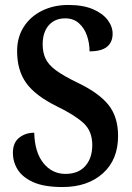

<svg xmlns="http://www.w3.org/2000/svg" viewBox="-20 -744 532 774"><path d="M232 10Q158 10 114.5 -9.5Q71 -29 51.5 -60Q32 -91 32 -128Q32 -169 57.5 -189Q83 -209 118 -209Q120 -130 155 -86.5Q190 -43 244 -43Q296 -43 324 -75Q352 -107 352 -159Q352 -216 316 -248.5Q280 -281 208 -316Q123 -358 86 -409Q49 -460 49 -538Q49 -594 76 -636Q103 -678 150 -701Q197 -724 255 -724Q315 -724 354.5 -707Q394 -690 414 -663.5Q434 -637 434 -608Q434 -574 411.5 -555.5Q389 -537 341 -537Q341 -570 330.5 -600.5Q320 -631 298 -650.5Q276 -670 243 -670Q201 -670 176.5 -642Q152 -614 152 -565Q152 -533 163.5 -508Q175 -483 205.5 -460.5Q236 -438 292 -411Q378 -370 417 -321.5Q456 -273 456 -196Q456 -100 394.5 -45Q333 10 232 10Z"/></svg>

Font: Noto Serif Condensed SemiBold
Style: Regular
Weight: 600
Width: 3
Designer: Monotype Design Team
Foundry: Monotype Imaging Inc.
Version: Version 2.013